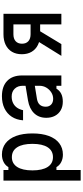

<svg xmlns="http://www.w3.org/2000/svg" viewBox="547 -1203 856 1990"><g transform="rotate(-90 975.0 -208.0)"><path d="M98 200V-600H208V-549H238Q256 -581 290.5 -598.5Q325 -616 368 -616Q436 -616 485.5 -578Q535 -540 561 -469.5Q587 -399 587 -300Q587 -201 561 -130.5Q535 -60 485.5 -22Q436 16 368 16Q325 16 290.5 -1.5Q256 -19 238 -51H208V200ZM341 -87Q408 -87 443.5 -142Q479 -197 479 -300Q479 -403 443.5 -458Q408 -513 341 -513Q275 -513 239.5 -458Q204 -403 204 -300Q204 -197 239.5 -142Q275 -87 341 -87Z M1092 -373V-277L945 -253Q904 -246 884 -223Q864 -200 864 -162Q864 -127 886 -106Q908 -85 946 -85Q982 -85 1012.5 -104.5Q1043 -124 1062 -156Q1081 -188 1081 -228V-400Q1081 -452 1050.5 -483.5Q1020 -515 970 -515Q932 -515 903 -501Q874 -487 855 -461Q836 -435 828 -397H723Q728 -465 760 -514Q792 -563 846.5 -589.5Q901 -616 973 -616Q1075 -616 1131.5 -561.5Q1188 -507 1188 -407V0H1081V-51H1051Q1031 -18 998 -1.5Q965 15 916 15Q865 15 827.5 -6.5Q790 -28 769.5 -66.5Q749 -105 749 -156Q749 -233 796 -282Q843 -331 930 -346Z M1717 0V-220H1615Q1551 -220 1504.5 -243Q1458 -266 1433 -308.5Q1408 -351 1408 -410Q1408 -469 1433 -511.5Q1458 -554 1504.5 -577Q1551 -600 1615 -600H1827V0ZM1391 0 1552 -260H1670L1513 0ZM1615 -319H1717V-497H1615Q1568 -497 1542.5 -473.5Q1517 -450 1517 -408Q1517 -366 1542.5 -342.5Q1568 -319 1615 -319Z"/></g></svg>

Font: Martian Mono SemiCondensed
Style: Regular
Weight: 400
Width: 4
Designer: Roman Shamin
Foundry: Evil Martians
Version: Version 1.000